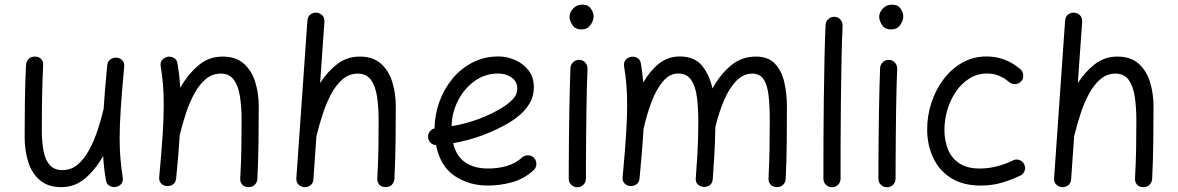

<svg xmlns="http://www.w3.org/2000/svg" viewBox="-20 -768 5062 825"><path d="M513.7 -481.4Q503.9 -377 499 -303.2Q494.1 -229.5 494.1 -172.9Q494.1 -125.5 497.6 -85.7Q501 -45.9 507.3 -5.4Q509.8 11.2 501.5 21.5Q493.2 31.7 480.5 34.7Q466.3 38.1 451.9 31Q437.5 23.9 435.1 5.9Q430.7 -20 427.7 -45.4Q424.8 -70.8 423.3 -97.7Q391.6 -41.5 347.2 -2.7Q302.7 36.1 243.7 36.1Q186 36.1 151.4 6.3Q116.7 -23.4 101.3 -72.3Q85.9 -121.1 85.9 -178.2Q85.9 -254.4 86.9 -331.1Q87.9 -407.7 91.8 -489.3Q92.8 -502.9 102.5 -513.9Q112.3 -524.9 129.4 -524.9Q147.5 -524.9 157 -514.2Q166.5 -503.4 165.5 -488.8Q162.1 -419.4 160.9 -355.2Q159.7 -291 159.7 -209.5Q159.7 -160.2 166.7 -121.1Q173.8 -82 193.1 -59.6Q212.4 -37.1 249 -37.1Q285.6 -37.1 313.5 -60.5Q341.3 -84 362.3 -122.3Q383.3 -160.6 398.7 -206.5Q414.1 -252.4 424.8 -297.9Q425.3 -299.3 425.3 -300.3Q427.7 -340.3 431.6 -387Q435.5 -433.6 440.9 -488.3Q442.9 -505.9 455.6 -513.7Q468.3 -521.5 481.9 -520Q495.1 -519 505.1 -509.3Q515.1 -499.5 513.7 -481.4Z M664.1 -7.3Q673.8 -111.8 678.7 -185.5Q683.6 -259.3 683.6 -315.9Q683.6 -363.3 680.4 -403.1Q677.2 -442.9 670.4 -482.9Q668 -500 676.5 -510Q685.1 -520 697.3 -523.4Q711.4 -526.9 725.8 -520Q740.2 -513.2 742.7 -494.6Q747.1 -468.8 750 -443.1Q752.9 -417.5 754.4 -391.1Q786.6 -447.3 831.5 -486.1Q876.5 -524.9 936.5 -524.9Q993.2 -524.9 1027.1 -495.1Q1061 -465.3 1076.4 -416.5Q1091.8 -367.7 1091.8 -310.5Q1091.8 -234.4 1090.8 -157.7Q1089.8 -81.1 1085.9 0.5Q1085.4 14.2 1075.4 25.1Q1065.4 36.1 1048.3 36.1Q1030.3 36.1 1021 25.4Q1011.7 14.6 1012.2 0Q1016.1 -69.8 1017.1 -130.4Q1018.1 -190.9 1018.1 -251.5Q1018.1 -308.6 1011 -354Q1003.9 -399.4 984.6 -425.5Q965.3 -451.7 928.7 -451.7Q892.1 -451.7 864.3 -428.2Q836.4 -404.8 815.4 -366.5Q794.4 -328.1 779.3 -282.2Q764.2 -236.3 752.9 -190.9Q752.4 -189.5 752.4 -188.5Q750 -148.4 746.1 -101.8Q742.2 -55.2 736.8 -0.5Q734.9 17.1 722.4 24.9Q710 32.7 695.8 31.2Q682.6 30.3 672.6 20.5Q662.6 10.7 664.1 -7.3Z M1287.1 36.1Q1273.4 35.2 1262.9 25.1Q1252.4 15.1 1253.4 -2.4L1300.8 -679.2Q1302.2 -697.3 1314.2 -706.1Q1326.2 -714.8 1340.3 -713.4Q1354 -712.4 1364.5 -702.4Q1375 -692.4 1374 -674.3L1355.5 -411.1Q1386.7 -460 1428.7 -492.4Q1470.7 -524.9 1525.4 -524.9Q1582 -524.9 1616 -495.1Q1649.9 -465.3 1665.3 -416.5Q1680.7 -367.7 1680.7 -310.5Q1680.7 -234.4 1679.7 -157.7Q1678.7 -81.1 1674.8 0.5Q1674.3 14.2 1664.3 25.1Q1654.3 36.1 1637.2 36.1Q1619.1 36.1 1609.9 25.4Q1600.6 14.6 1601.1 0Q1605 -69.8 1606 -130.4Q1606.9 -190.9 1606.9 -251.5Q1606.9 -308.6 1599.9 -354Q1592.8 -399.4 1573.5 -425.5Q1554.2 -451.7 1517.6 -451.7Q1481 -451.7 1453.1 -428.2Q1425.3 -404.8 1404.3 -366.5Q1383.3 -328.1 1368.2 -282.2Q1353 -236.3 1341.8 -190.9Q1341.3 -187.5 1339.8 -185.1L1326.7 2.4Q1325.2 20.5 1313.2 28.8Q1301.3 37.1 1287.1 36.1Z M2272.9 -36.6Q2230 2 2178.7 15.6Q2127.4 29.3 2076.7 29.3Q1995.1 29.3 1933.6 -12Q1872.1 -53.2 1853.5 -144.5Q1839.8 -145 1830.1 -154.8Q1820.3 -164.6 1819.3 -178.2Q1818.4 -191.9 1826.4 -202.6Q1834.5 -213.4 1847.2 -216.3Q1847.7 -273.4 1867.2 -328.6Q1886.7 -383.8 1922.9 -428.2Q1959 -472.7 2009.5 -499Q2060.1 -525.4 2122.1 -525.4Q2157.7 -525.4 2192.6 -510.5Q2227.5 -495.6 2250.7 -466.1Q2273.9 -436.5 2273.9 -393.1Q2273.9 -354.5 2256.1 -324.7Q2238.3 -294.9 2214.4 -274.7Q2190.4 -254.4 2172.4 -243.7Q2056.6 -174.8 1927.2 -152.8Q1940.9 -95.7 1979.7 -69.8Q2018.6 -43.9 2076.7 -43.9Q2120.1 -43.9 2158 -54.9Q2195.8 -65.9 2223.1 -91.3Q2234.4 -101.1 2249.8 -100.6Q2265.1 -100.1 2275.4 -88.9Q2285.2 -77.6 2284.7 -62.3Q2284.2 -46.9 2272.9 -36.6ZM2120.1 -452.1Q2065.4 -452.1 2020.8 -420.7Q1976.1 -389.2 1949 -337.6Q1921.9 -286.1 1920.4 -225.6Q1977.5 -235.4 2031.2 -254.6Q2085 -273.9 2132.3 -302.2Q2162.6 -319.8 2182.6 -340.6Q2202.6 -361.3 2202.6 -387.7Q2202.6 -417.5 2178.5 -434.8Q2154.3 -452.1 2120.1 -452.1Z M2427.2 -694.8Q2427.2 -714.8 2442.9 -731.4Q2458.5 -748 2481.9 -748Q2508.3 -748 2519.5 -730.2Q2530.8 -712.4 2530.8 -698.2Q2530.8 -679.2 2517.3 -660.4Q2503.9 -641.6 2479.5 -641.6Q2450.2 -641.6 2438.7 -661.4Q2427.2 -681.2 2427.2 -694.8ZM2469.7 -510.7Q2484.9 -510.3 2494.9 -499Q2504.9 -487.8 2504.4 -472.2Q2502.9 -438.5 2501.7 -390.1Q2500.5 -341.8 2499.8 -286.9Q2499 -231.9 2498.5 -177.7Q2498 -123.5 2497.8 -77.1Q2497.6 -30.8 2497.6 0Q2497.6 15.1 2486.8 25.9Q2476.1 36.6 2460.4 36.6Q2445.3 36.6 2434.6 25.9Q2423.8 15.1 2423.8 0Q2423.8 -30.8 2424.1 -77.4Q2424.3 -124 2424.8 -178.5Q2425.3 -232.9 2426.3 -288.1Q2427.2 -343.3 2428.5 -392.1Q2429.7 -440.9 2431.2 -476.1Q2432.1 -491.2 2443.4 -501.2Q2454.6 -511.2 2469.7 -510.7Z M2655.3 -7.3Q2660.6 -63 2664.3 -109.4Q2668 -155.8 2670.4 -195.3Q2670.4 -199.2 2670.9 -203.6Q2674.8 -267.1 2674.8 -315.9Q2674.8 -363.3 2671.6 -403.1Q2668.5 -442.9 2661.6 -482.9Q2659.2 -500 2668 -510.3Q2676.8 -520.5 2689 -523.4Q2703.1 -526.4 2717 -519.8Q2731 -513.2 2733.9 -494.6Q2740.7 -452.6 2744.1 -413.6Q2772.5 -463.4 2811.3 -494.4Q2850.1 -525.4 2900.9 -525.4Q2963.9 -525.4 2996.1 -486.3Q3028.3 -447.3 3041.5 -387.7Q3074.2 -447.8 3120.4 -486.3Q3166.5 -524.9 3227.5 -524.9Q3281.2 -524.9 3310.1 -494.1Q3338.9 -463.4 3350.1 -414.3Q3361.3 -365.2 3361.3 -310.5Q3361.3 -234.4 3360.6 -157.7Q3359.9 -81.1 3356 0.5Q3355.5 14.6 3345.5 25.4Q3335.4 36.1 3318.4 36.1Q3300.8 36.1 3291.3 25.4Q3281.7 14.6 3282.2 0Q3285.6 -69.8 3286.6 -130.4Q3287.6 -190.9 3287.6 -251.5Q3287.6 -310.5 3282.7 -355.7Q3277.8 -400.9 3261.7 -426.3Q3245.6 -451.7 3212.4 -451.7Q3174.3 -451.7 3144 -420.7Q3113.8 -389.6 3091.3 -337.4Q3068.8 -285.2 3053.7 -221.2Q3053.2 -185.5 3052 -155Q3050.8 -124.5 3048.6 -88.1Q3046.4 -51.8 3042.5 2.4Q3041 20 3029.1 28.1Q3017.1 36.1 3002.9 35.2Q2989.3 34.2 2978.8 24.9Q2968.3 15.6 2969.7 -2.4Q2974.1 -61.5 2976.3 -99.6Q2978.5 -137.7 2979.5 -170.7Q2980.5 -203.6 2980.5 -245.6Q2980.5 -304.7 2974.4 -351.3Q2968.3 -397.9 2949.7 -425Q2931.2 -452.1 2893.6 -452.1Q2857.9 -452.1 2829.6 -419.4Q2801.3 -386.7 2780.3 -332.3Q2759.3 -277.8 2745.1 -212.9Q2742.7 -168.5 2738.3 -116.2Q2733.9 -64 2728 -0.5Q2726.1 17.1 2713.6 24.9Q2701.2 32.7 2687 31.2Q2673.8 30.3 2663.8 20.3Q2653.8 10.3 2655.3 -7.3Z M3565.9 -695.8Q3581.1 -695.3 3591.1 -684.1Q3601.1 -672.9 3600.6 -657.2Q3597.7 -595.2 3595.9 -512.5Q3594.2 -429.7 3593.3 -338.6Q3592.3 -247.6 3592 -159.9Q3591.8 -72.3 3591.8 0Q3591.8 15.1 3581.1 25.9Q3570.3 36.6 3554.7 36.6Q3539.6 36.6 3528.8 25.9Q3518.1 15.1 3518.1 0Q3518.1 -72.3 3518.3 -160.2Q3518.6 -248 3519.8 -339.4Q3521 -430.7 3522.7 -514.2Q3524.4 -597.7 3527.3 -661.1Q3528.3 -676.3 3539.6 -686.3Q3550.8 -696.3 3565.9 -695.8Z M3757.8 -694.8Q3757.8 -714.8 3773.4 -731.4Q3789.1 -748 3812.5 -748Q3838.9 -748 3850.1 -730.2Q3861.3 -712.4 3861.3 -698.2Q3861.3 -679.2 3847.9 -660.4Q3834.5 -641.6 3810.1 -641.6Q3780.8 -641.6 3769.3 -661.4Q3757.8 -681.2 3757.8 -694.8ZM3800.3 -510.7Q3815.4 -510.3 3825.4 -499Q3835.4 -487.8 3835 -472.2Q3833.5 -438.5 3832.3 -390.1Q3831.1 -341.8 3830.3 -286.9Q3829.6 -231.9 3829.1 -177.7Q3828.6 -123.5 3828.4 -77.1Q3828.1 -30.8 3828.1 0Q3828.1 15.1 3817.4 25.9Q3806.6 36.6 3791 36.6Q3775.9 36.6 3765.1 25.9Q3754.4 15.1 3754.4 0Q3754.4 -30.8 3754.6 -77.4Q3754.9 -124 3755.4 -178.5Q3755.9 -232.9 3756.8 -288.1Q3757.8 -343.3 3759 -392.1Q3760.3 -440.9 3761.7 -476.1Q3762.7 -491.2 3773.9 -501.2Q3785.2 -511.2 3800.3 -510.7Z M4368.2 -418.9Q4358.4 -407.7 4343 -406.7Q4327.6 -405.8 4316.4 -415Q4295.9 -433.1 4272.5 -442.6Q4249 -452.1 4221.2 -452.1Q4179.7 -452.1 4146 -431.2Q4112.3 -410.2 4088.1 -375.2Q4064 -340.3 4051 -297.1Q4038.1 -253.9 4038.1 -209Q4038.1 -164.1 4053.2 -126.5Q4068.4 -88.9 4101.8 -66.4Q4135.3 -43.9 4189 -43.9Q4229.5 -43.9 4267.1 -54.2Q4304.7 -64.5 4336.9 -80.6Q4351.1 -85.4 4364.7 -78.4Q4378.4 -71.3 4382.8 -57.1Q4387.7 -43 4380.6 -29.5Q4373.5 -16.1 4359.4 -11.2Q4319.8 7.3 4280 18.3Q4240.2 29.3 4194.3 29.3Q4116.7 29.3 4065.4 -3.7Q4014.2 -36.6 3989 -91.6Q3963.9 -146.5 3963.9 -212.4Q3963.9 -270 3981.9 -325.7Q4000 -381.3 4033.7 -426.5Q4067.4 -471.7 4114.5 -498.5Q4161.6 -525.4 4219.2 -525.4Q4261.7 -525.4 4298.1 -511Q4334.5 -496.6 4364.3 -470.7Q4375.5 -460.9 4376.7 -445.6Q4377.9 -430.2 4368.2 -418.9Z M4543 36.1Q4529.3 35.2 4518.8 25.1Q4508.3 15.1 4509.3 -2.4L4556.6 -679.2Q4558.1 -697.3 4570.1 -706.1Q4582 -714.8 4596.2 -713.4Q4609.9 -712.4 4620.4 -702.4Q4630.9 -692.4 4629.9 -674.3L4611.3 -411.1Q4642.6 -460 4684.6 -492.4Q4726.6 -524.9 4781.2 -524.9Q4837.9 -524.9 4871.8 -495.1Q4905.8 -465.3 4921.1 -416.5Q4936.5 -367.7 4936.5 -310.5Q4936.5 -234.4 4935.5 -157.7Q4934.6 -81.1 4930.7 0.5Q4930.2 14.2 4920.2 25.1Q4910.2 36.1 4893.1 36.1Q4875 36.1 4865.7 25.4Q4856.4 14.6 4856.9 0Q4860.8 -69.8 4861.8 -130.4Q4862.8 -190.9 4862.8 -251.5Q4862.8 -308.6 4855.7 -354Q4848.6 -399.4 4829.3 -425.5Q4810.1 -451.7 4773.4 -451.7Q4736.8 -451.7 4709 -428.2Q4681.2 -404.8 4660.2 -366.5Q4639.2 -328.1 4624 -282.2Q4608.9 -236.3 4597.7 -190.9Q4597.2 -187.5 4595.7 -185.1L4582.5 2.4Q4581.1 20.5 4569.1 28.8Q4557.1 37.1 4543 36.1Z"/></svg>

Font: Mikhak-FD Regular
Style: FD-Regular
Weight: 400
Designer: Amin Abedi
Version: Version 3.2